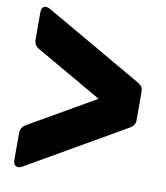

<svg xmlns="http://www.w3.org/2000/svg" viewBox="-91 -868 853 985"><g transform="rotate(10 336.0 -375.5)"><path d="M627 -301.3V-448.7C627 -467.8 619.1 -481 602.5 -490.7L91.8 -785.2C64.9 -800.8 44.9 -791 44.9 -762.7V-620.1C44.9 -598.6 53.2 -584 71.8 -573.2L416 -375L71.8 -176.8C53.2 -166 44.9 -151.4 44.9 -129.9V7.8C44.9 38.6 64.9 50.8 91.8 35.2L602.5 -259.3C619.1 -269 627 -282.2 627 -301.3Z"/></g></svg>

Font: Gyrotrope Black
Style: Regular
Weight: 900
Designer: David Moles
Version: Version 1.003;Glyphs 3.3.1 (3343)